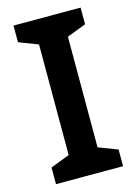

<svg xmlns="http://www.w3.org/2000/svg" viewBox="-111 -774 593 835"><g transform="rotate(-15 186.0 -357.0)"><path d="M337 0V-75L251 -108V-606L337 -639V-714H35V-639L121 -606V-108L35 -75V0Z"/></g></svg>

Font: Noto Kufi Arabic SemiBold
Style: Regular
Weight: 600
Designer: Monotype Design Team, David Williams, Khaled Hosny
Foundry: Google LLC
Version: Version 2.109